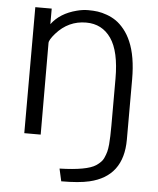

<svg xmlns="http://www.w3.org/2000/svg" viewBox="-61 -740 849 1031"><g transform="rotate(5 364.0 -224.0)"><path d="M550.3 -334Q550.3 -481 502 -550.8Q453.6 -620.6 367.7 -620.6Q272 -620.6 206.1 -545.9Q175.3 -510.7 175.3 -494.1L176.3 0H87.9V-679.2H176.3V-595.2Q221.7 -656.7 311.5 -679.7Q342.8 -688 372.1 -688Q401.4 -688 424.1 -684.8Q446.8 -681.6 473.9 -671.9Q501 -662.1 523.7 -646.5Q546.4 -630.9 568.4 -603.8Q590.3 -576.7 605.5 -541Q639.6 -462.4 639.6 -338.4V-13.7Q639.6 185.1 459 227.1Q403.3 240.2 308.1 240.2L293 172.9Q439.9 168.9 487.8 137.2Q517.6 117.2 527.1 96.2Q536.6 75.2 540.5 60.1Q544.4 44.9 546.9 20.5Q550.3 -19.5 550.3 -81.1Z"/></g></svg>

Font: Molengo
Style: Regular
Weight: 400
Designer: moyogo
Foundry: moyogo
Version: Version 0.11; ttfautohint (v0.8) -G 32 -r 16 -x